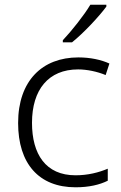

<svg xmlns="http://www.w3.org/2000/svg" viewBox="-20 -879 516 816"><path d="M432 -851V-859H364C338 -815 284 -747 247 -708V-699H286C336 -739 402 -810 432 -851ZM301 -83C359 -83 404 -94 438 -111V-162C400 -146 354 -134 301 -134C174 -134 116 -224 116 -357C116 -498 186 -584 312 -584C349 -584 393 -575 429 -560L445 -609C410 -625 364 -635 313 -635C160 -635 57 -536 57 -356C57 -184 145 -83 301 -83Z"/></svg>

Font: Noto Sans Telugu UI Light
Style: Regular
Weight: 300
Designer: Jelle Bosma - Monotype Design Team
Foundry: Monotype Imaging Inc.
Version: Version 2.005